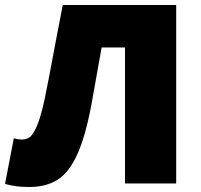

<svg xmlns="http://www.w3.org/2000/svg" viewBox="-36 -731 800 765"><path d="M-16 2 19 -180Q37 -175 50 -175Q70 -175 83.5 -185.5Q97 -196 111.5 -230Q126 -264 141 -332Q157 -408 184 -555L214 -711H666V0H462V-542H369L328 -313Q304 -186 271.5 -115Q239 -44 193.5 -15Q148 14 81 14Q50 14 28.5 11Q7 8 -16 2Z"/></svg>

Font: Nebula Sans Black
Style: Regular
Weight: 900
Designer: Paul D. Hunt for Adobe (as Source Sans)
Foundry: Nebula Entertainment & Broadcasting LLC
Version: Version 1.010